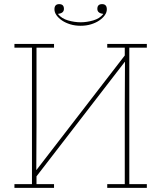

<svg xmlns="http://www.w3.org/2000/svg" viewBox="-20 -911 782 931"><path d="M50 -18H135V-680H50V-698H242V-680H157V-303L156 -87H157L585 -642V-680H500V-698H692V-680H607V-18H692V0H500V-18H585V-395L586 -611H585L157 -56V-18H242V0H50ZM371 -786Q344 -786 321 -793Q298 -800 281 -811.5Q264 -823 254 -837Q244 -851 244 -866Q244 -891 267 -891Q290 -891 290 -868Q290 -847 262 -844V-842Q279 -821 310 -812Q341 -803 371 -803Q401 -803 432 -812Q463 -821 480 -842V-844Q452 -847 452 -868Q452 -891 475 -891Q498 -891 498 -866Q498 -851 488 -837Q478 -823 461 -811.5Q444 -800 421 -793Q398 -786 371 -786Z"/></svg>

Font: IBM Plex Serif Thin
Style: Regular
Weight: 100
Designer: Mike Abbink, Paul van der Laan, Pieter van Rosmalen
Foundry: Bold Monday
Version: Version 3.001